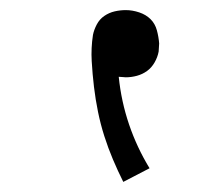

<svg xmlns="http://www.w3.org/2000/svg" viewBox="-20 -790 396 380"><path d="M224 -430Q213 -452 203.5 -474.5Q194 -497 186.5 -520.5Q179 -544 174 -568.5Q169 -593 166 -618Q163 -643 161.5 -669Q160 -695 164 -721Q166 -731 171.5 -741.5Q177 -752 186.5 -758.5Q196 -765 207 -767.5Q218 -770 229 -770Q242 -770 255.5 -765.5Q269 -761 278 -752Q287 -743 290.5 -730Q294 -717 295 -704Q295 -700 294.5 -696Q294 -692 294 -688Q292 -677 286 -666.5Q280 -656 271 -649.5Q262 -643 251 -640Q240 -637 229 -637Q226 -637 222.5 -637.5Q219 -638 215 -638Q220 -589 235.5 -543.5Q251 -498 276 -457Z"/></svg>

Font: Iosevka QP Light
Style: Italic
Weight: 300
Italic angle: -9°
Designer: Belleve Invis
Foundry: Belleve Invis
Version: Version 20.0.0; ttfautohint (v1.8.4)